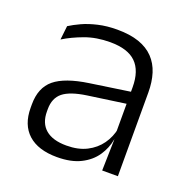

<svg xmlns="http://www.w3.org/2000/svg" viewBox="-98 -591 682 695"><g transform="rotate(20 243.0 -244.0)"><path d="M362.5 0 365.5 -121.5 363 -131V-288.5V-321Q363 -384 331.2 -415.2Q299.5 -446.5 231.5 -446.5Q178.5 -446.5 135 -430.5Q91.5 -414.5 58.5 -394L64.5 -447.5Q82.5 -459 108 -470.8Q133.5 -482.5 166.8 -490.2Q200 -498 240 -498Q289 -498 323.8 -486Q358.5 -474 380.5 -451Q402.5 -428 412.8 -395.5Q423 -363 423 -322.5V0ZM191.5 10.5Q119 10.5 80.2 -24.5Q41.5 -59.5 41.5 -125V-138Q41.5 -202.5 81.2 -235.2Q121 -268 210 -281L373 -305L376 -259L217.5 -236.5Q155.5 -227.5 128.5 -205.8Q101.5 -184 101.5 -141.5V-132.5Q101.5 -87.5 129 -64Q156.5 -40.5 209.5 -40.5Q255 -40.5 287.2 -57Q319.5 -73.5 339.2 -101.2Q359 -129 365.5 -163.5L377.5 -120.5H365Q359 -86 338.8 -56Q318.5 -26 282.2 -7.8Q246 10.5 191.5 10.5Z"/></g></svg>

Font: Anek Telugu Light
Style: Regular
Weight: 300
Version: Version 1.003